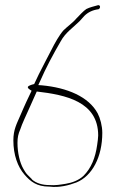

<svg xmlns="http://www.w3.org/2000/svg" viewBox="-20 -719 458 747"><path d="M32 -173C32 -116 49 -70 75 -40C98 -13 123 7 171 7H172C210 12 248 2 277 -9C339 -34 378 -109 378 -202C378 -229 370 -259 360 -278C325 -343 241 -378 143 -387L129 -388L135 -401C159 -456 187 -508 216 -558C235 -593 264 -611 290 -637L308 -657C322 -671 340 -680 363 -683C370 -685 373 -699 362 -699C345 -694 330 -691 316 -684C304 -676 291 -661 277 -647C264 -631 241 -615 227 -601C211 -583 193 -551 180 -525C165 -495 146 -461 131 -430L113 -392C100 -389 91 -385 89 -382C85 -376 98 -369 103 -366L83 -324C75 -306 67 -289 60 -272C45 -237 32 -215 32 -173ZM48 -163C48 -184 51 -198 59 -216C62 -226 68 -240 75 -256C90 -290 108 -328 123 -363C235 -350 362 -324 362 -192C362 -182 360 -170 358 -155C351 -105 335 -65 305 -35C287 -18 261 -8 236 -4C217 -1 196 3 172 1C145 1 121 -6 104 -21V-22L87 -39C79 -47 75 -56 71 -62C57 -86 48 -125 48 -163ZM216 -548Z"/></svg>

Font: Stray Cat
Style: ExLtCn
Weight: 200
Version: Version 1.0